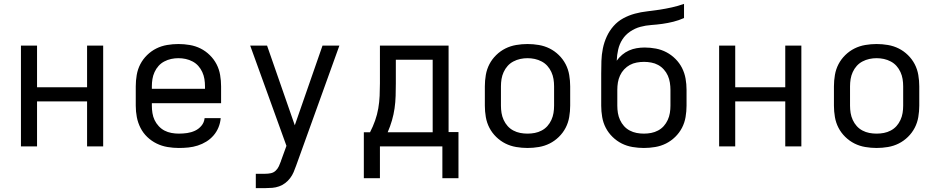

<svg xmlns="http://www.w3.org/2000/svg" viewBox="-20 -755 4840 990"><path d="M88 0V-520H171V-305H429V-520H512V0H429V-232H171V0Z M902 8Q873 8 843.5 3Q814 -2 787.5 -15Q761 -28 739.5 -48.5Q718 -69 704.5 -95.5Q691 -122 685.5 -151Q680 -180 680 -210V-310Q680 -339 685 -368.5Q690 -398 703.5 -424Q717 -450 738.5 -471Q760 -492 786 -505Q812 -518 841.5 -523Q871 -528 900 -528Q929 -528 958.5 -523Q988 -518 1014 -505Q1040 -492 1061.5 -471Q1083 -450 1096.5 -424Q1110 -398 1115 -368.5Q1120 -339 1120 -310V-223H763V-210Q763 -191 766 -172Q769 -153 777 -136Q785 -119 798.5 -104.5Q812 -90 828.5 -81.5Q845 -73 864 -69.5Q883 -66 902 -66Q924 -66 945 -69Q966 -72 985.5 -81Q1005 -90 1019 -107Q1033 -124 1035 -146H1118Q1116 -121 1106.5 -98Q1097 -75 1081 -56.5Q1065 -38 1044 -25Q1023 -12 999.5 -4.5Q976 3 951.5 5.5Q927 8 902 8ZM763 -297H1037V-310Q1037 -329 1034 -347.5Q1031 -366 1023 -383.5Q1015 -401 1002.5 -415Q990 -429 973 -438Q956 -447 937.5 -451Q919 -455 900 -455Q881 -455 862.5 -451Q844 -447 827 -438Q810 -429 797.5 -415Q785 -401 777 -383.5Q769 -366 766 -347.5Q763 -329 763 -310Z M1299 215V141H1348Q1363 141 1377 138Q1391 135 1401.5 125Q1412 115 1418 102Q1424 89 1429 75Q1429 74 1429 74Q1429 74 1429 74L1457 -3L1358 -277L1270 -520H1357L1500 -109L1643 -520H1730L1507 99Q1501 116 1494 132.5Q1487 149 1476 163.5Q1465 178 1450.5 189Q1436 200 1419 206Q1402 212 1384 213.5Q1366 215 1348 215Z M1856 164V-73H1888Q1903 -102 1914 -133Q1925 -164 1930.5 -196Q1936 -228 1937.5 -260.5Q1939 -293 1939 -325V-520H2293V-74H2344V164H2261V0H1939V164ZM1979 -73H2211V-447H2021V-325Q2021 -293 2020 -260.5Q2019 -228 2014.5 -196.5Q2010 -165 2001 -134Q1992 -103 1979 -73Z M2700 8Q2671 8 2641.5 3Q2612 -2 2586 -15Q2560 -28 2538.5 -49Q2517 -70 2503.5 -96Q2490 -122 2485 -151.5Q2480 -181 2480 -210V-310Q2480 -339 2485 -368.5Q2490 -398 2503.5 -424Q2517 -450 2538.5 -471Q2560 -492 2586 -505Q2612 -518 2641.5 -523Q2671 -528 2700 -528Q2729 -528 2758.5 -523Q2788 -518 2814 -505Q2840 -492 2861.5 -471Q2883 -450 2896.5 -424Q2910 -398 2915 -368.5Q2920 -339 2920 -310V-210Q2920 -181 2915 -151.5Q2910 -122 2896.5 -96Q2883 -70 2861.5 -49Q2840 -28 2814 -15Q2788 -2 2758.5 3Q2729 8 2700 8ZM2700 -66Q2719 -66 2737.5 -69.5Q2756 -73 2773 -82Q2790 -91 2802.5 -105Q2815 -119 2823 -136.5Q2831 -154 2834 -172.5Q2837 -191 2837 -210V-310Q2837 -329 2834 -347.5Q2831 -366 2823 -383.5Q2815 -401 2802.5 -415Q2790 -429 2773 -438Q2756 -447 2737.5 -451Q2719 -455 2700 -455Q2681 -455 2662.5 -451Q2644 -447 2627 -438Q2610 -429 2597.5 -415Q2585 -401 2577 -383.5Q2569 -366 2566 -347.5Q2563 -329 2563 -310V-210Q2563 -191 2566 -172.5Q2569 -154 2577 -136.5Q2585 -119 2597.5 -105Q2610 -91 2627 -82Q2644 -73 2662.5 -69.5Q2681 -66 2700 -66Z M3300 8Q3271 8 3241.5 3Q3212 -2 3186 -15Q3160 -28 3138.5 -49Q3117 -70 3103.5 -96Q3090 -122 3085 -151.5Q3080 -181 3080 -210V-292Q3080 -312 3080 -332.5Q3080 -353 3080 -374Q3080 -374 3080 -374.5Q3080 -375 3080 -375V-376Q3080 -408 3081 -440.5Q3082 -473 3088.5 -505Q3095 -537 3108.5 -566.5Q3122 -596 3143.5 -620.5Q3165 -645 3193.5 -660.5Q3222 -676 3253.5 -684.5Q3285 -693 3317 -696.5Q3349 -700 3381 -705Q3413 -710 3444.5 -717Q3476 -724 3507 -735V-662Q3480 -650 3452 -643Q3424 -636 3395.5 -632Q3367 -628 3338 -626Q3309 -624 3281.5 -616.5Q3254 -609 3229.5 -592.5Q3205 -576 3189.5 -552Q3174 -528 3167.5 -499.5Q3161 -471 3160 -442Q3172 -459 3188 -472.5Q3204 -486 3223 -494.5Q3242 -503 3262.5 -506.5Q3283 -510 3304 -510Q3333 -510 3362 -504.5Q3391 -499 3416.5 -485.5Q3442 -472 3463 -451Q3484 -430 3497 -404Q3510 -378 3515 -349.5Q3520 -321 3520 -292V-210Q3520 -181 3515 -151.5Q3510 -122 3496.5 -96Q3483 -70 3461.5 -49Q3440 -28 3414 -15Q3388 -2 3358.5 3Q3329 8 3300 8ZM3300 -66Q3319 -66 3337.5 -69.5Q3356 -73 3373 -82Q3390 -91 3402.5 -105Q3415 -119 3423 -136.5Q3431 -154 3434 -172.5Q3437 -191 3437 -210V-292Q3437 -310 3434 -329Q3431 -348 3423.5 -365Q3416 -382 3403 -396.5Q3390 -411 3373.5 -420Q3357 -429 3338 -432.5Q3319 -436 3301 -436Q3282 -436 3263 -432.5Q3244 -429 3227.5 -420Q3211 -411 3198 -397Q3185 -383 3177 -365.5Q3169 -348 3166 -329.5Q3163 -311 3163 -292V-210Q3163 -191 3166 -172.5Q3169 -154 3177 -136.5Q3185 -119 3197.5 -105Q3210 -91 3227 -82Q3244 -73 3262.5 -69.5Q3281 -66 3300 -66Z M3688 0V-520H3771V-305H4029V-520H4112V0H4029V-232H3771V0Z M4500 8Q4471 8 4441.5 3Q4412 -2 4386 -15Q4360 -28 4338.5 -49Q4317 -70 4303.5 -96Q4290 -122 4285 -151.5Q4280 -181 4280 -210V-310Q4280 -339 4285 -368.5Q4290 -398 4303.5 -424Q4317 -450 4338.5 -471Q4360 -492 4386 -505Q4412 -518 4441.5 -523Q4471 -528 4500 -528Q4529 -528 4558.5 -523Q4588 -518 4614 -505Q4640 -492 4661.5 -471Q4683 -450 4696.5 -424Q4710 -398 4715 -368.5Q4720 -339 4720 -310V-210Q4720 -181 4715 -151.5Q4710 -122 4696.5 -96Q4683 -70 4661.5 -49Q4640 -28 4614 -15Q4588 -2 4558.5 3Q4529 8 4500 8ZM4500 -66Q4519 -66 4537.5 -69.5Q4556 -73 4573 -82Q4590 -91 4602.5 -105Q4615 -119 4623 -136.5Q4631 -154 4634 -172.5Q4637 -191 4637 -210V-310Q4637 -329 4634 -347.5Q4631 -366 4623 -383.5Q4615 -401 4602.5 -415Q4590 -429 4573 -438Q4556 -447 4537.5 -451Q4519 -455 4500 -455Q4481 -455 4462.5 -451Q4444 -447 4427 -438Q4410 -429 4397.5 -415Q4385 -401 4377 -383.5Q4369 -366 4366 -347.5Q4363 -329 4363 -310V-210Q4363 -191 4366 -172.5Q4369 -154 4377 -136.5Q4385 -119 4397.5 -105Q4410 -91 4427 -82Q4444 -73 4462.5 -69.5Q4481 -66 4500 -66Z"/></svg>

Font: Iosevka SS04 Extended
Style: Regular
Weight: 400
Width: 7
Monospace: yes
Designer: Belleve Invis
Foundry: Belleve Invis
Version: Version 19.0.0; ttfautohint (v1.8.4)